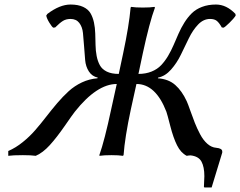

<svg xmlns="http://www.w3.org/2000/svg" viewBox="-20 -678 1050 839"><path d="M499 -355 518.1 -444.8Q543.9 -565.9 550.8 -645L553.2 -647.9Q571.3 -645 604 -645Q636.7 -645 654.8 -647.9L657.2 -645Q633.3 -581.1 604 -444.8L585 -355Q616.7 -355 642.1 -365.2Q667.5 -375.5 684.1 -393.1Q700.7 -410.6 714.4 -433.6Q728 -456.5 738.8 -481.7Q749.5 -506.8 760.5 -531.7Q771.5 -556.6 785.9 -579.6Q800.3 -602.5 818.1 -620.1Q835.9 -637.7 862.8 -647.9Q889.6 -658.2 923.8 -658.2Q969.7 -658.2 1008.8 -617.2L1009.8 -609.9Q1002 -597.2 982.7 -578.4Q963.4 -559.6 957 -557.1L949.2 -558.1Q938 -578.1 927.5 -586.7Q917 -595.2 897.9 -595.2Q869.1 -595.2 845.9 -571Q822.8 -546.9 805.4 -511.2Q788.1 -475.6 770.5 -439.2Q752.9 -402.8 727.5 -374Q702.1 -345.2 670.9 -338.9L669.9 -335.9Q716.8 -332.5 746.1 -306.4Q775.4 -280.3 795.9 -235.8Q801.3 -224.1 811.5 -194.8Q821.8 -165.5 831.3 -141.4Q840.8 -117.2 854.5 -91.3Q868.2 -65.4 886.2 -49.6Q904.3 -33.7 924.8 -32.2Q951.2 -29.8 951.2 -16.1V-11.2L904.8 141.1H873L871.1 138.2Q873 106 873 91.8Q873 51.3 860.4 28.1Q847.7 4.9 813 1Q805.7 1 795.9 2.9Q770 -10.3 753.7 -43Q737.3 -75.7 724.1 -127.4Q710.9 -179.2 707 -189.9Q660.2 -311 576.2 -311L551.8 -200.2Q525.4 -76.7 520 0L517.1 2.9Q499 0 466.8 0Q433.6 0 415 2.9L414.1 0Q437 -64.5 465.8 -200.2L490.2 -311Q403.3 -311 307.1 -189.9Q297.4 -177.7 262.5 -127.2Q227.5 -76.7 197.3 -43.5Q167 -10.3 136.2 2.9Q116.2 0 80.1 0Q36.1 0 16.1 2.9V-18.1Q48.8 -32.2 79.3 -56.9Q109.9 -81.5 134 -109.4Q158.2 -137.2 182.1 -168.2Q206.1 -199.2 230.2 -227.5Q254.4 -255.9 280 -279.3Q305.7 -302.7 337.9 -317.9Q370.1 -333 405.8 -335.9L407.2 -338.9Q382.3 -344.2 368.4 -365.7Q354.5 -387.2 352.1 -415.5Q349.6 -443.8 347.4 -475.6Q345.2 -507.3 342.5 -533.9Q339.8 -560.5 326.4 -577.9Q313 -595.2 288.1 -595.2Q269 -595.2 255.1 -586.7Q241.2 -578.1 221.2 -558.1L212.9 -557.1Q207.5 -559.6 195.8 -578.6Q184.1 -597.7 182.1 -609.9L187 -617.2Q241.2 -658.2 288.1 -658.2Q321.3 -658.2 343.3 -647.9Q365.2 -637.7 375.5 -620.1Q385.7 -602.5 390.6 -579.6Q395.5 -556.6 396.2 -531.5Q397 -506.3 397.5 -481.4Q397.9 -456.5 402.3 -433.6Q406.7 -410.6 416.3 -393.1Q425.8 -375.5 446.5 -365.2Q467.3 -355 499 -355Z"/></svg>

Font: Linear Smooth
Style: Italic
Weight: 400
Designer: Philipp H. Poll, Flanker
Foundry: Philipp H. Poll, reworked by Flanker
Version: Version 1.061 | FøM Fix